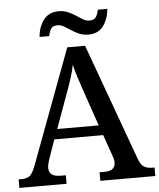

<svg xmlns="http://www.w3.org/2000/svg" viewBox="-60 -958 838 1009"><g transform="rotate(-5 359.0 -453.5)"><path d="M1 0V-45H18Q47 -45 62.5 -59.5Q78 -74 95 -122L316 -714H410L633 -100Q644 -68 660.5 -56.5Q677 -45 706 -45H718V0H428V-45H454Q511 -45 511 -90Q511 -100 508.5 -109.5Q506 -119 502 -129L464 -238H206L171 -138Q167 -126 164 -113.5Q161 -101 161 -91Q161 -45 222 -45H250V0ZM226 -291H445L384 -468Q370 -510 357.5 -547.5Q345 -585 337 -620Q330 -585 319.5 -552Q309 -519 293 -476ZM433 -771Q406 -771 384 -780.5Q362 -790 343.5 -802.5Q325 -815 308.5 -824.5Q292 -834 276 -834Q248 -834 239 -817.5Q230 -801 227 -781H176Q179 -831 206.5 -869Q234 -907 288 -907Q314 -907 336 -897.5Q358 -888 376.5 -875.5Q395 -863 411.5 -853.5Q428 -844 444 -844Q471 -844 480.5 -860.5Q490 -877 493 -897H543Q540 -847 513 -809Q486 -771 433 -771Z"/></g></svg>

Font: Noto Serif Sinhala Medium
Style: Regular
Weight: 500
Designer: Jelle Bosma - Monotype Design Team
Foundry: Monotype Imaging Inc.
Version: Version 2.007; ttfautohint (v1.8.4.7-5d5b)